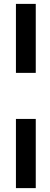

<svg xmlns="http://www.w3.org/2000/svg" viewBox="-20 -731 258 988"><path d="M62 -711H164V-356H62ZM62 -119H164V237H62Z"/></svg>

Font: Reem Kufi Fun Medium
Style: Regular
Weight: 500
Designer: Khaled Hosny
Version: Version 1.005